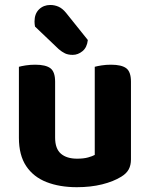

<svg xmlns="http://www.w3.org/2000/svg" viewBox="-20 -752 614 787"><path d="M57.5 -187.2V-259.2H205.9V-188.2Q205.9 -142.4 229.7 -122Q253.4 -101.6 295.9 -101.6Q323 -101.6 341.1 -106.7Q359.2 -111.8 368.4 -117V-259.2H516.8V-98.7Q516.8 -74.7 507.5 -57.6Q498.2 -40.6 477.2 -27.8Q445.3 -8 398.6 3.7Q351.9 15.3 294.9 15.3Q224.4 15.3 170.6 -5.7Q116.9 -26.8 87.2 -71.4Q57.5 -116.1 57.5 -187.2ZM516.8 -214.1H368.4V-478.2Q378 -481 396.1 -483.9Q414.2 -486.8 435 -486.8Q478.3 -486.8 497.6 -472.2Q516.8 -457.6 516.8 -417.1ZM205.9 -214.1H57.5V-478.2Q67.1 -481 85.2 -483.9Q103.3 -486.8 124.4 -486.8Q167.4 -486.8 186.7 -472.2Q205.9 -457.6 205.9 -417.1ZM220.5 -550.7 123.5 -643.1Q122.5 -647.1 122 -653.7Q121.5 -660.2 121.5 -663.7Q121.5 -695.7 140.1 -713.7Q158.7 -731.6 186.1 -731.6Q203.9 -731.6 220 -724.5Q236.1 -717.3 250.7 -699.4L340 -588Q336.7 -557.5 318.2 -542.3Q299.7 -527.1 278.1 -527.1Q259.5 -527.1 246.7 -533.1Q233.8 -539.2 220.5 -550.7Z"/></svg>

Font: Baloo Paaji 2
Style: Regular
Weight: 400
Designer: Shuchita Grover, Noopur Datye and Ek Type
Foundry: Ek Type
Version: Version 1.700